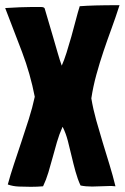

<svg xmlns="http://www.w3.org/2000/svg" viewBox="-21 -720 481 740"><path d="M440 -700H439Q382 -700 347 -699Q312 -698 286 -696V-695Q279 -673 271 -642Q263 -611 254 -579Q245 -547 235.5 -517Q226 -487 217 -467Q210 -486 201.5 -515.5Q193 -545 184 -576Q175 -607 166 -637Q157 -667 151 -688Q148 -693 137 -693Q126 -693 99 -693Q81 -693 56 -692Q31 -691 -1 -689Q32 -604 64 -519.5Q96 -435 113 -347Q104 -305 90 -261Q76 -217 61.5 -173.5Q47 -130 33 -88Q19 -46 9 -9Q28 -2 51.5 -1Q75 0 98 0Q110 0 122 -0.5Q134 -1 145 -2Q157 -27 165.5 -55.5Q174 -84 182 -113.5Q190 -143 198.5 -172.5Q207 -202 220 -231L221 -230Q233 -206 240.5 -177Q248 -148 255 -118Q262 -88 270 -59Q278 -30 289 -6L290 -5Q309 -1 334 -1Q351 -1 366.5 -2Q382 -3 398 -3Q405 -3 411 -3Q417 -3 424 -2Q414 -43 401 -85.5Q388 -128 375 -170.5Q362 -213 350 -256Q338 -299 331 -341Q338 -387 350.5 -432.5Q363 -478 378 -522.5Q393 -567 409 -610.5Q425 -654 439 -698Q439 -699 439.5 -699Q440 -699 440 -700Z"/></svg>

Font: Londrina Solid
Style: Regular
Weight: 400
Designer: Marcelo Magalhaes
Foundry: Marcelo Magalhães
Version: Version 1.002